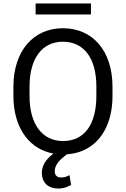

<svg xmlns="http://www.w3.org/2000/svg" viewBox="-20 -884 728 1111"><path d="M630.9 -382.3C630.9 -590.8 515.6 -720.7 343.8 -720.7C174.8 -720.7 57.6 -590.8 57.6 -382.3V-328.6C57.6 -155.3 139.2 -34.7 265.1 -1C272.9 1.5 280.8 3.4 289.1 4.9C288.1 5.4 287.1 6.3 286.6 6.8C242.2 40 222.2 78.1 222.2 116.2C222.2 175.8 262.2 207 315.4 207C352.5 207 375.5 195.3 391.1 185.5L382.3 129.4C372.6 134.8 356.4 143.1 335 143.1C306.2 143.1 296.9 127.4 296.9 106C296.9 75.7 318.4 47.9 348.1 23.9C354.5 19 360.8 14.2 367.2 8.8C401.9 6.3 433.6 -1 462.4 -13.7C566.4 -60.1 630.9 -171.4 630.9 -328.6ZM537.6 -328.6C537.6 -163.6 467.8 -67.9 344.7 -67.9C225.6 -67.9 150.9 -163.6 150.9 -328.6V-383.3C150.9 -546.9 224.6 -642.6 343.8 -642.6C465.8 -642.6 537.6 -547.4 537.6 -383.3ZM506.3 -863.8H186V-800.3H506.3Z"/></svg>

Font: Bert Sans
Style: Regular
Weight: 400
Designer: Christian Robertson (Google), Cristiano Sobral
Foundry: Google, Cristiano Sobral
Version: Version 3.101